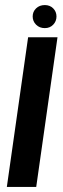

<svg xmlns="http://www.w3.org/2000/svg" viewBox="-20 -738 247 758"><path d="M7 0 91 -591H207L123 0ZM157 -627Q136 -627 122.5 -640.5Q109 -654 109 -673Q109 -692 122.5 -705Q136 -718 157 -718Q177 -718 190 -705Q203 -692 203 -673Q203 -654 190 -640.5Q177 -627 157 -627Z"/></svg>

Font: Alumni Sans Thin
Style: Bold Italic
Weight: 700
Italic angle: -8°
Version: Version 1.016